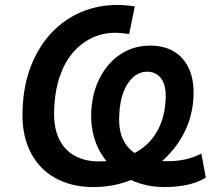

<svg xmlns="http://www.w3.org/2000/svg" viewBox="-20 -749 873 779"><path d="M360 10Q268 10 201 -28.5Q134 -67 100 -139.5Q66 -212 72 -311Q76 -407 107 -484.5Q138 -562 189.5 -616.5Q241 -671 309.5 -700Q378 -729 457 -729Q475 -729 495.5 -727Q516 -725 527 -723L504 -611Q490 -613 474.5 -614.5Q459 -616 448 -616Q396 -616 352.5 -595Q309 -574 275.5 -535Q242 -496 222.5 -439Q203 -382 200 -311Q196 -239 217 -191Q238 -143 280.5 -118.5Q323 -94 382 -94Q439 -94 487.5 -111Q536 -128 572 -160Q608 -192 628.5 -238.5Q649 -285 652 -345Q655 -401 634.5 -429.5Q614 -458 577 -458Q546 -458 521 -436.5Q496 -415 481 -376Q466 -337 464 -284Q460 -218 482.5 -176.5Q505 -135 550.5 -115Q596 -95 662 -95Q684 -95 707.5 -98Q731 -101 753.5 -108Q776 -115 797 -126L815 -28Q781 -8 739 1Q697 10 647 10Q596 10 550 -4Q504 -18 466 -45Q428 -72 401 -109.5Q374 -147 361 -194Q348 -241 350 -294Q354 -375 386.5 -436Q419 -497 471.5 -530.5Q524 -564 589 -564Q647 -564 687.5 -539Q728 -514 748 -467.5Q768 -421 765 -355Q761 -277 727.5 -211Q694 -145 637.5 -95.5Q581 -46 510 -18Q439 10 360 10Z"/></svg>

Font: Nunitoga
Style: Bold Italic
Weight: 700
Italic angle: -9°
Designer: Vernon Adams
Foundry: Vernon Adams
Version: Version 1.0